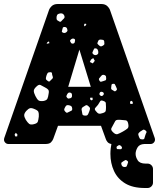

<svg xmlns="http://www.w3.org/2000/svg" viewBox="-20 -720 795 960"><path d="M704 220Q644 220 606 197Q568 174 550 135Q532 96 532 49Q532 35 533.5 23Q535 11 537 0Q524 -2 517.5 -10Q511 -18 509 -25L485 -91H270L246 -25Q243 -17 235 -8.5Q227 0 207 0H22Q13 0 6.5 -6.5Q0 -13 0 -22Q0 -26 1 -29L224 -667Q227 -678 238 -689Q249 -700 269 -700H486Q506 -700 517 -689Q528 -678 531 -667L754 -29Q755 -26 755 -22Q755 -13 748.5 -6.5Q742 0 733 0H702Q677 1 667.5 17.5Q658 34 658 49Q658 65 668.5 81.5Q679 98 708 98H718Q729 98 737 106Q745 114 745 125V193Q745 204 737 212Q729 220 718 220ZM301 -643Q295 -655 281 -653Q272 -651 268.5 -648.5Q265 -646 263 -637Q262 -628 263.5 -623Q265 -618 274 -614Q281 -609 285 -612.5Q289 -616 295 -623Q301 -628 302.5 -632Q304 -636 301 -643ZM412 -600 404 -602 400 -596 402 -588 409 -593ZM315 -578Q311 -586 300 -585Q295 -584 294 -581.5Q293 -579 292 -574Q291 -568 289.5 -564Q288 -560 294 -557Q304 -552 313 -560Q318 -565 317.5 -568.5Q317 -572 315 -578ZM351 -526Q341 -530 333 -521Q329 -517 330.5 -514Q332 -511 335 -506Q338 -501 346 -502Q353 -504 354 -510Q355 -516 355.5 -519.5Q356 -523 351 -526ZM485 -522Q474 -523 471 -515Q468 -509 467 -505Q466 -501 472 -496Q478 -490 482.5 -488.5Q487 -487 495 -492Q502 -496 502 -501Q502 -506 501 -514Q499 -520 495.5 -520.5Q492 -521 485 -522ZM225 -513 217 -509 213 -501 227 -504ZM471 -465Q469 -471 467 -474Q465 -477 459 -478Q452 -479 450.5 -476Q449 -473 446 -467Q443 -461 442 -457.5Q441 -454 446 -449Q455 -441 466 -447Q471 -451 471.5 -454.5Q472 -458 471 -465ZM321 -286H434L377 -472ZM446 -430 435 -422 429 -410 444 -403 454 -416ZM243 -339Q240 -347 240 -353Q240 -359 231 -359Q221 -359 218 -354.5Q215 -350 212 -341Q209 -331 209.5 -326Q210 -321 219 -315Q226 -310 229.5 -314.5Q233 -319 240 -325Q247 -330 243 -339ZM502 -345Q495 -347 491.5 -345Q488 -343 484 -338Q478 -331 475.5 -327.5Q473 -324 477 -317Q481 -310 486 -311.5Q491 -313 498 -315Q504 -317 507.5 -318.5Q511 -320 511 -327Q511 -334 510 -338Q509 -342 502 -345ZM560 -287Q556 -294 554.5 -298Q553 -302 545 -301Q538 -300 537.5 -295Q537 -290 536 -283Q534 -273 542 -270Q548 -266 552 -264Q556 -262 561 -267Q566 -272 564.5 -276Q563 -280 560 -287ZM205 -283Q191 -291 182.5 -295Q174 -299 162 -287Q149 -275 149 -265.5Q149 -256 157 -240Q165 -224 172 -218.5Q179 -213 197 -215Q213 -218 217 -226.5Q221 -235 223 -251Q226 -265 221.5 -271Q217 -277 205 -283ZM499 -253Q497 -260 488 -261Q481 -262 478 -254Q475 -248 481 -243Q487 -238 492 -241Q500 -246 499 -253ZM340 -243Q340 -249 338.5 -252Q337 -255 331 -257Q325 -258 322 -256Q319 -254 316 -249Q313 -243 312 -240Q311 -237 315 -232Q319 -227 322.5 -227Q326 -227 332 -229Q341 -232 340 -243ZM442 -232 430 -231 432 -221 439 -218 444 -223ZM495 -216Q484 -220 480.5 -213Q477 -206 470 -196Q462 -186 456.5 -180.5Q451 -175 458 -166Q467 -154 474 -152Q481 -150 495 -155Q507 -159 508.5 -165.5Q510 -172 510 -185Q510 -198 509 -205Q508 -212 495 -216ZM639 -216 630 -212 631 -201 643 -200 644 -209ZM324 -194Q316 -195 312.5 -193Q309 -191 305 -183Q301 -176 301 -171.5Q301 -167 307 -161Q312 -155 316.5 -156.5Q321 -158 328 -162Q335 -165 338.5 -167.5Q342 -170 341 -178Q340 -186 336.5 -189Q333 -192 324 -194ZM421 -190Q414 -196 409 -193.5Q404 -191 395 -185Q385 -179 389 -166Q391 -155 392 -149Q393 -143 404 -142Q415 -141 418.5 -146Q422 -151 426 -162Q430 -172 430 -177.5Q430 -183 421 -190ZM154 -174Q139 -181 130.5 -179Q122 -177 111 -165Q101 -153 101 -144Q101 -135 109 -121Q118 -107 125.5 -101Q133 -95 149 -99Q166 -103 169 -111.5Q172 -120 174 -137Q175 -153 172 -160.5Q169 -168 154 -174ZM580 -121Q568 -122 562 -119.5Q556 -117 551 -105Q543 -89 537.5 -80Q532 -71 545 -59Q558 -46 568 -49.5Q578 -53 594 -62Q610 -71 617.5 -77.5Q625 -84 621 -102Q618 -118 607.5 -118.5Q597 -119 580 -121ZM707 -68Q699 -74 694.5 -70.5Q690 -67 681 -62Q675 -57 672.5 -53Q670 -49 673 -41Q676 -32 679 -27.5Q682 -23 692 -23Q701 -23 702 -28.5Q703 -34 706 -42Q709 -52 712 -57Q715 -62 707 -68ZM67 -48 59 -56 53 -47 56 -38H66ZM585 10Q578 3 572 7Q567 10 564.5 12Q562 14 563 20Q564 26 567.5 25.5Q571 25 577 26Q582 26 584.5 26Q587 26 589 22Q592 16 585 10ZM615 83Q610 79 606.5 80.5Q603 82 597 86Q591 90 588 92.5Q585 95 587 102Q590 115 603 115Q611 115 613 112Q615 109 617 102Q620 95 620.5 91Q621 87 615 83Z"/></svg>

Font: Rubik Moonrocks
Style: Regular
Weight: 400
Designer: Hubert and Fischer, NaN
Foundry: Hubert and Fischer, NaN
Version: Version 2.200